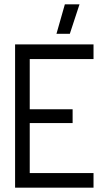

<svg xmlns="http://www.w3.org/2000/svg" viewBox="-20 -871 504 891"><path d="M118 -597V-364H317V-300H118V-68H414V0H50V-665H414V-597ZM349 -851 304 -714H242L281 -851Z"/></svg>

Font: Sulphur Point
Style: Regular
Weight: 400
Designer: Noponies / Dale Sattler
Foundry: Noponies
Version: Version 1.000; ttfautohint (v1.8)